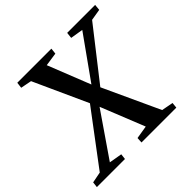

<svg xmlns="http://www.w3.org/2000/svg" viewBox="-213 -920 1097 1097"><g transform="rotate(-45 335.5 -371.5)"><path d="M-29 0 -25 -34 41.5 -47 289.5 -377 360 -431.5 547 -694 470 -706.5 474 -743H700L696.5 -706.5L627.5 -695L382.5 -382L312.5 -322.5L123.5 -47.5L202 -34L198 0ZM331.5 0 333.5 -34 413 -47 304.5 -318 283.5 -363 133 -694 66.5 -707 71 -743H346.5L342.5 -707L261 -695L365 -432.5L387 -392L546 -47.5L616.5 -34L613 0Z"/></g></svg>

Font: Merriweather 60pt Medium
Style: Italic
Weight: 500
Italic angle: -7.8°
Version: Version 2.101